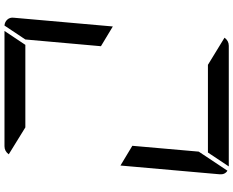

<svg xmlns="http://www.w3.org/2000/svg" viewBox="-112 -928 1040 856"><g transform="rotate(90 408.0 -500.0)"><path d="M548 -93 668 -19Q654 0 632 0H118L180 -93ZM94 0Q78 -1 67.5 -12.5Q57 -24 59 -41L98 -483L186 -430L156 -93ZM741 -994Q759 -983 757 -959L718 -517L630 -570L656 -866ZM269 -907 148 -981Q162 -1000 184 -1000H720H722L660 -907Z"/></g></svg>

Font: DSEG7 Modern
Style: Italic
Weight: 400
Italic angle: -5°
Designer: Keshikan(Twitter:@keshinomi_88pro)
Version: Version 0.46